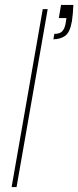

<svg xmlns="http://www.w3.org/2000/svg" viewBox="-20 -757 317 777"><path d="M27 0 153 -720H173L47 0ZM196 -598 200 -620Q222 -620 231.5 -630Q241 -640 245 -659L249 -684H218L227 -737H277Q276 -715 274.5 -700Q273 -685 271 -671Q263 -625 243 -611.5Q223 -598 196 -598Z"/></svg>

Font: DM Sans 12pt Thin
Style: Italic
Weight: 250
Italic angle: -10°
Version: Version 4.004;gftools[0.9.30]